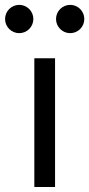

<svg xmlns="http://www.w3.org/2000/svg" viewBox="-76 -749 357 769"><path d="M61.5 0H144.5V-515.6H61.5ZM205.1 -616.2C236.3 -616.2 261.7 -641.6 261.7 -672.9C261.7 -704.1 236.3 -729.5 205.1 -729.5C173.8 -729.5 148.4 -704.1 148.4 -672.9C148.4 -641.6 173.8 -616.2 205.1 -616.2ZM1 -616.2C32.2 -616.2 57.6 -641.6 57.6 -672.9C57.6 -704.1 32.2 -729.5 1 -729.5C-30.3 -729.5 -55.7 -704.1 -55.7 -672.9C-55.7 -641.6 -30.3 -616.2 1 -616.2Z"/></svg>

Font: Raveo Display Display
Style: Regular
Weight: 400
Designer: Jakub Foglar, Rasmus Andersson (Inter)
Foundry: Jakubfoglar.com
Version: Version 1.100;Glyphs 3.2.3 (3260)